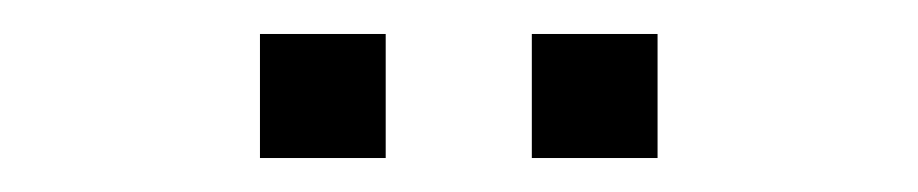

<svg xmlns="http://www.w3.org/2000/svg" viewBox="-20 -712 540 113"><path d="M293 -619V-692H367V-619ZM133 -619V-692H207V-619Z"/></svg>

Font: Nunito Sans 10pt SemiCondensed Light
Style: Regular
Weight: 300
Width: 4
Designer: Vernon Adams
Foundry: Vernon Adams
Version: Version 3.101;gftools[0.9.27]